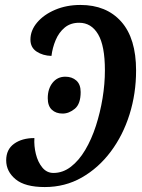

<svg xmlns="http://www.w3.org/2000/svg" viewBox="-20 -746 573 776"><path d="M161 10Q81 10 43 -21.5Q5 -53 5 -98Q5 -142 37 -165Q69 -188 119 -188Q117 -156 125 -123.5Q133 -91 151 -69Q169 -47 196 -47Q234 -47 266.5 -72Q299 -97 324.5 -140Q350 -183 367.5 -237Q385 -291 394.5 -349Q404 -407 404 -462Q404 -561 376.5 -607.5Q349 -654 300 -654Q265 -654 241.5 -634.5Q218 -615 205 -584Q192 -553 188 -520Q153 -521 128 -537.5Q103 -554 103 -586Q103 -623 130 -655Q157 -687 203 -706.5Q249 -726 305 -726Q410 -726 470 -658.5Q530 -591 530 -461Q530 -368 503.5 -283.5Q477 -199 427.5 -133Q378 -67 310.5 -28.5Q243 10 161 10ZM233 -287Q206 -287 189.5 -302.5Q173 -318 173 -349Q173 -387 192.5 -411.5Q212 -436 244 -436Q271 -436 288.5 -420.5Q306 -405 306 -374Q306 -326 282.5 -306.5Q259 -287 233 -287Z"/></svg>

Font: Noto Serif ExtraCondensed SemiBold
Style: Italic
Weight: 600
Width: 2
Italic angle: -12°
Designer: Monotype Design Team
Foundry: Monotype Imaging Inc.
Version: Version 2.013